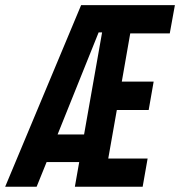

<svg xmlns="http://www.w3.org/2000/svg" viewBox="-49 -713 688 733"><path d="M236.8 0H495.6L514.6 -107.9H364.3L397 -293H518.6L537.6 -401.4H416L448.2 -585.4H599.1L618.7 -693.4H260.7L-29.3 0H90.8L128.9 -94.2H253.4ZM170.9 -199.7 327.6 -589.4H340.8L272 -199.7Z"/></svg>

Font: Cascadia Mono SemiBold
Style: Italic
Weight: 600
Italic angle: -10°
Monospace: yes
Designer: Aaron Bell
Foundry: Saja Typeworks
Version: Version 2404.023